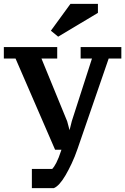

<svg xmlns="http://www.w3.org/2000/svg" viewBox="-42 -775 652 1000"><path d="M39 -470H-22V-530H256V-470H174L308 -143L327 -72H314L332 -144L437 -470H378V-530H590V-470H524L362 0Q348 41 331.5 76Q315 111 299.5 137.5Q284 164 268.5 181.5Q253 199 238 205H124V105H230Q234 101 239.5 93Q245 85 251 73.5Q257 62 264 44.5Q271 27 278 5H245ZM325 -755H468V-708L261 -584L223 -615Z"/></svg>

Font: PT Serif Caption
Style: Semibold
Weight: 600
Designer: A.Korolkova, O.Umpeleva, V.Yefimov
Foundry: ParaType Ltd
Version: Version 1.00;May 2, 2020;FontCreator 12.0.0.2544 64-bit